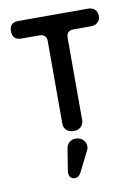

<svg xmlns="http://www.w3.org/2000/svg" viewBox="-70 -447 471 667"><g transform="rotate(-10 165.0 -114.0)"><path d="M165 10Q149 10 139.5 1Q130 -8 130 -22V-313Q130 -338 104 -338H41Q10 -338 10 -369Q10 -400 41 -400H288Q302 -400 311 -391.5Q320 -383 320 -369Q320 -355 311 -346.5Q302 -338 288 -338H226Q200 -338 200 -313V-22Q200 -8 190.5 1Q181 10 165 10ZM163 155Q155 172 140 172Q130 172 124.5 164.5Q119 157 120 146L133 65Q135 53 144 45Q153 37 166 37Q184 37 194.5 49.5Q205 62 201 79Z"/></g></svg>

Font: Dongle
Style: Regular
Weight: 400
Designer: Yanghee Ryu
Foundry: Yanghee Ryu
Version: Version 2.000